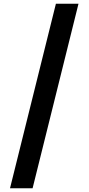

<svg xmlns="http://www.w3.org/2000/svg" viewBox="-20 -852 478 1037"><path d="M282 -832 34 165H156L404 -832Z"/></svg>

Font: Noto Sans Devanagari UI Condensed
Style: Bold
Weight: 700
Width: 3
Designer: Jelle Bosma - Monotype Design Team
Foundry: Monotype Imaging Inc.
Version: Version 2.004